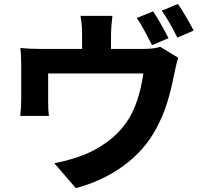

<svg xmlns="http://www.w3.org/2000/svg" viewBox="-20 -888 1040 981"><path d="M841 -693 756.8 -657.2 748.8 -673.2Q732.6 -704.2 713.7 -739.1Q694.8 -774 678.8 -796L762.2 -830Q779.8 -804.6 802.5 -764.3Q825.2 -724 841 -693ZM969.6 -731.8 886 -695.8Q844.4 -780.8 806.2 -833.6L889.4 -867.8Q908.4 -839.8 932.1 -799.6Q955.8 -759.4 969.6 -731.8ZM547.2 -711.8V-566H399.4V-711.8Q399.4 -735.4 398 -755Q396.6 -774.6 391.2 -806.8H554.4Q547.2 -746.6 547.2 -711.8ZM870.2 -510.6Q855.2 -431.2 833.8 -362.6Q812.4 -294 777.4 -229.8Q718.2 -118.8 610.4 -40.5Q502.6 37.8 367.4 73.2L257.4 -54.2Q292.4 -60.4 332.5 -71.6Q372.6 -82.8 404.8 -95.4Q468.2 -119.8 526.7 -162.2Q585.2 -204.6 624.8 -261Q659.8 -311.2 681 -375.4Q702.2 -439.6 712.4 -512.8H226V-371.8Q226 -322.8 229.8 -295.6H83.6Q88.4 -339.6 88.4 -382.6V-555.4Q88.4 -612.4 83.6 -642.8Q131.2 -638 187.2 -638H713.4Q767.6 -638 798.6 -649L890.4 -592.8Q882.4 -568.8 870.2 -510.6Z"/></svg>

Font: 寒蝉端黑体 Light
Style: Regular
Weight: 300
Designer: ChillDuanSans {Warren2060}; 
Source Han Sans {Ryoko NISHIZUKA 西塚涼子 (kana, bopomofo & ideographs); Paul D. Hunt (Latin, G
Foundry: ChillType&Adobe
Version: Version 1.300;Glyphs 3.3 (3306)